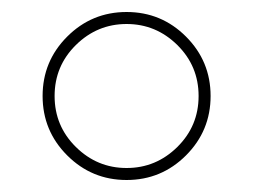

<svg xmlns="http://www.w3.org/2000/svg" viewBox="-20 -760 422 320"><path d="M92 -501Q51 -542 51 -600Q51 -658 92 -699Q133 -740 191 -740Q249 -740 290 -699Q331 -658 331 -600Q331 -542 290 -501Q249 -460 191 -460Q133 -460 92 -501ZM106.5 -685Q71 -650 71 -600Q71 -550 106.5 -515Q142 -480 191 -480Q240 -480 275.5 -515Q311 -550 311 -600Q311 -650 275.5 -685Q240 -720 191 -720Q142 -720 106.5 -685Z"/></svg>

Font: M PLUS 1p Thin
Style: Regular
Weight: 250
Version: Version 1.062